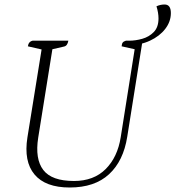

<svg xmlns="http://www.w3.org/2000/svg" viewBox="-20 -822 780 854"><path d="M290 12Q182 12 133.5 -46Q85 -104 102 -211L165 -602L104 -616Q107 -637 125 -641H284Q280 -618 265 -615L213 -603L150 -210Q135 -115 172.5 -66Q210 -17 309 -17Q397 -17 450 -70Q503 -123 517 -212L579 -603L521 -616Q522 -628 526 -633Q530 -638 540 -641H614L546 -214Q529 -106 465 -47Q401 12 290 12ZM551 -621 555 -641Q583 -641 613 -649.5Q643 -658 664 -679.5Q685 -701 685 -740Q685 -765 676 -794Q693 -802 712 -802Q740 -802 740 -764Q740 -726 715 -693.5Q690 -661 647 -641Q604 -621 551 -621Z"/></svg>

Font: Petrona ExtraLight
Style: Italic
Weight: 200
Italic angle: -9°
Designer: Ringo R. Seeber
Foundry: Ringo R. Seeber
Version: Version 2.001; ttfautohint (v1.8.3)